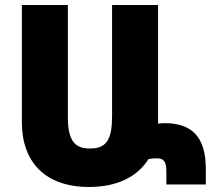

<svg xmlns="http://www.w3.org/2000/svg" viewBox="-20 -734 848 764"><path d="M334 10C450 10 528 -33 571 -101C580 -103 593 -104 604 -104C631 -104 642 -92 642 -51V0H799V-62C799 -190 743 -244 634 -244C627 -244 617 -243 609 -242C609 -244 609 -246 609 -248V-714H426V-272C426 -179 404 -143 338 -143C279 -143 250 -172 250 -269V-714H67V-248C67 -89 160 10 334 10Z"/></svg>

Font: Noto Sans Armenian SemiCondensed Black
Style: Regular
Weight: 900
Width: 4
Designer: Monotype Design Team
Foundry: Monotype Imaging Inc.
Version: Version 2.008